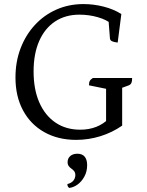

<svg xmlns="http://www.w3.org/2000/svg" viewBox="-20 -675 720 943"><path d="M354 12Q265 12 197.5 -26Q130 -64 93 -133Q56 -202 56 -294Q56 -372 81 -437.5Q106 -503 151 -552Q196 -601 257 -628Q318 -655 390 -655Q440 -655 489 -642.5Q538 -630 576 -606L558 -466Q539 -468 530 -472.5Q521 -477 520 -486L513 -576L526 -558Q504 -578 460.5 -590.5Q417 -603 370 -603Q301 -603 250.5 -569.5Q200 -536 172.5 -473.5Q145 -411 145 -324Q145 -236 173 -172Q201 -108 252.5 -73Q304 -38 374 -38Q460 -38 515 -93L501 -61V-259L515 -236L417 -256Q417 -270 421 -277.5Q425 -285 436 -292H629Q629 -276 625.5 -268Q622 -260 613 -256L561 -237L580 -260V-58Q531 -24 473 -6Q415 12 354 12ZM320 248Q316 245 313.5 241Q311 237 311 229Q331 224 340.5 212Q350 200 350 185Q350 173 344 165.5Q338 158 330.5 153Q323 148 317.5 140.5Q312 133 312 121Q312 103 325 91.5Q338 80 360 80Q384 80 396 94.5Q408 109 408 136Q408 168 394 193Q380 218 360 232Q340 246 320 248Z"/></svg>

Font: Petrona
Style: Regular
Weight: 400
Designer: Ringo R. Seeber
Foundry: Ringo R. Seeber
Version: Version 2.001; ttfautohint (v1.8.3)